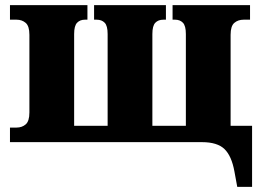

<svg xmlns="http://www.w3.org/2000/svg" viewBox="-20 -556 1022 751"><path d="M908 175 897 115Q886 54 858 27Q830 0 770 0H19V-57H45Q66 -57 80.5 -69.5Q95 -82 95 -116V-420Q95 -454 80.5 -466.5Q66 -479 45 -479H19V-536H322V-479H312Q293 -479 281.5 -467Q270 -455 270 -423V-64H401V-423Q401 -455 389.5 -467Q378 -479 358 -479H348V-536H629V-479H619Q599 -479 587.5 -467Q576 -455 576 -423V-64H707V-423Q707 -455 695.5 -467Q684 -479 665 -479H655V-536H958V-479H933Q911 -479 896.5 -466.5Q882 -454 882 -420V-64H966V175Z"/></svg>

Font: Noto Serif ExtraBold
Style: Regular
Weight: 800
Designer: Monotype Design Team
Foundry: Monotype Imaging Inc.
Version: Version 2.014